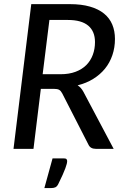

<svg xmlns="http://www.w3.org/2000/svg" viewBox="-20 -738 626 952"><path d="M47 0ZM182.5 -297.5 146 0H47L135 -717.5H326Q384 -717.5 426.2 -705.2Q468.5 -693 496 -670.5Q523.5 -648 536.8 -616Q550 -584 550 -545Q550 -502 537.2 -464.5Q524.5 -427 500.5 -397.5Q476.5 -368 442.2 -346.8Q408 -325.5 365 -315Q382.5 -303.5 393.5 -283L543.5 0H455Q428 0 418.5 -21L288.5 -275Q282 -287.5 273.5 -292.5Q265 -297.5 246.5 -297.5ZM225 -639 191.5 -370H280.5Q322.5 -370 354.5 -382Q386.5 -394 407.8 -415.2Q429 -436.5 440 -465.8Q451 -495 451 -529.5Q451 -582.5 417.5 -610.8Q384 -639 317 -639ZM298.5 47.5Q307.5 47.5 310.2 51.8Q313 56 313 60.5Q313 66 311 74.5Q309 83 304 96.5Q299 110 290.5 129.2Q282 148.5 268.5 175.5Q262.5 187 254.2 190.8Q246 194.5 233 194.5H200L240.5 47.5Z"/></svg>

Font: Lato Medium
Style: Italic
Weight: 500
Italic angle: -7°
Designer: Lukasz Dziedzic
Foundry: tyPoland Lukasz Dziedzic
Version: Version 2.006; 2014-01-15